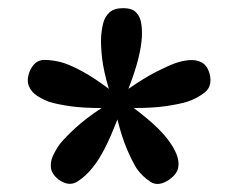

<svg xmlns="http://www.w3.org/2000/svg" viewBox="-20 -736 552 471"><path d="M282 -716Q304 -716 314 -705.5Q324 -695 326.5 -678.5Q329 -662 328 -645Q327 -624 319.5 -593Q312 -562 295 -518Q334 -545 362.5 -559.5Q391 -574 410 -581Q427 -587 444 -588.5Q461 -590 474.5 -583Q488 -576 494 -556Q502 -525 482.5 -509.5Q463 -494 438 -486Q417 -480 386 -475.5Q355 -471 308 -471Q344 -444 365.5 -423Q387 -402 398 -385Q408 -371 414 -355Q420 -339 417 -324Q414 -309 396 -296Q369 -277 349 -290Q329 -303 315 -323Q304 -341 291.5 -370Q279 -399 268 -443Q251 -399 236.5 -371Q222 -343 208 -326Q192 -305 170.5 -291Q149 -277 123 -296Q107 -309 105 -324Q103 -339 110 -354Q117 -369 127 -383Q141 -400 165.5 -422.5Q190 -445 229 -471Q183 -471 152 -475.5Q121 -480 101 -486Q85 -492 71 -501Q57 -510 51 -524.5Q45 -539 52 -559Q64 -589 88.5 -589Q113 -589 138 -581Q158 -574 184.5 -559.5Q211 -545 247 -518Q234 -562 230.5 -593Q227 -624 228 -645Q229 -662 233 -678.5Q237 -695 248.5 -705.5Q260 -716 282 -716Z"/></svg>

Font: Lora Italic
Style: Italic
Weight: 400
Italic angle: -3°
Designer: Olga Karpushina, Alexei Vanyashin (Cyrillic)
Foundry: Cyreal
Version: Version 2.210; ttfautohint (v1.8.1.43-b0c9)